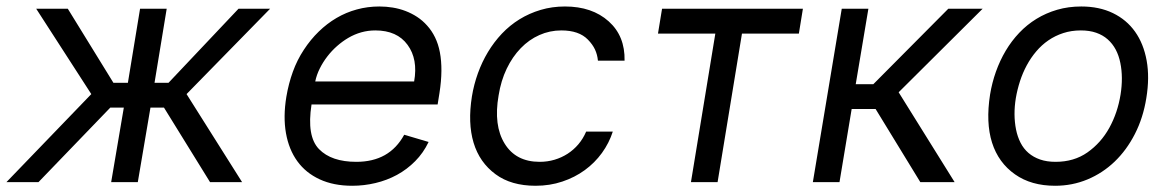

<svg xmlns="http://www.w3.org/2000/svg" viewBox="-23 -573 3679 604"><path d="M-2.8 0 264.2 -277 90.9 -545.5H190.3L333.8 -312.5H379.3L417.6 -545.5H501.4L463.1 -312.5H507.1L727.3 -545.5H826.7L563.9 -277L738.6 0H637.8L492.9 -234.4H450.3L410.5 0H326.7L366.5 -234.4H323.9L98 0Z M877.8 -268.5Q884.9 -310.4 898.3 -347.3Q911.6 -384.2 932.9 -416.5Q953.8 -448.5 979.8 -473.7Q1005.7 -498.9 1035.7 -516.5Q1065.7 -534.1 1099.6 -543.3Q1133.5 -552.6 1170.5 -552.6Q1191.8 -552.6 1212.5 -549.2Q1233.3 -545.8 1252.5 -538.5Q1271.7 -531.2 1289.1 -519.9Q1306.5 -508.5 1320.7 -492.5Q1335.2 -476.6 1345.5 -455.6Q1355.8 -434.7 1360.8 -408.4Q1365.8 -382.1 1365.6 -350.1Q1365.4 -318.2 1359.4 -279.8L1353.7 -244.3H957Q941.4 -144.2 980.5 -104Q1019.5 -63.9 1098 -63.9Q1149.9 -63.9 1187.5 -85Q1225.1 -106.2 1248.6 -149.1L1325.3 -126.4Q1308.9 -92 1283.2 -66.1Q1257.5 -40.1 1225.9 -22.9Q1194.2 -5.7 1158.2 2.8Q1122.2 11.4 1085.2 11.4Q1026.3 11.4 982.6 -8.9Q938.9 -29.1 912.3 -65.9Q885.7 -102.6 876.6 -154.1Q867.5 -205.6 877.8 -268.5ZM968.7 -316.8H1279.8Q1292.3 -386.7 1259.2 -431.8Q1226.2 -477.3 1157.7 -477.3Q1112.6 -477.3 1072.1 -453.5Q1054 -442.8 1037.3 -428.1Q1020.6 -413.4 1006.7 -395.4Q992.9 -377.5 983 -357.6Q973 -337.7 968.7 -316.8Z M1461.6 -269.9Q1467.7 -307.2 1480.5 -342.7Q1493.3 -378.2 1512.1 -409.4Q1530.9 -440.7 1555.9 -467.2Q1581 -493.6 1611.5 -512.4Q1642 -531.2 1677.9 -541.9Q1713.8 -552.6 1754.3 -552.6Q1839.8 -552.6 1892 -505.7Q1943.5 -459.5 1941.8 -382.1H1858Q1856.2 -401.3 1848.7 -417.3Q1841.3 -433.2 1826.3 -448.5Q1798.3 -477.3 1742.9 -477.3Q1706.3 -477.3 1673.7 -462.7Q1641 -448.2 1615.1 -421.3Q1589.1 -394.5 1571 -356.9Q1552.9 -319.2 1545.5 -272.7Q1529.1 -178.6 1564.6 -121.1Q1599.8 -63.9 1674.7 -63.9Q1699.2 -63.9 1721.4 -70.5Q1743.6 -77.1 1762.6 -89.3Q1781.6 -101.6 1796.5 -119.1Q1811.4 -136.7 1821 -159.1H1904.8Q1893.1 -122.9 1870.6 -91.8Q1848 -60.7 1816.6 -37.8Q1785.2 -14.9 1745.9 -1.8Q1706.7 11.4 1661.9 11.4Q1584.9 11.4 1535.9 -24.9Q1485.4 -62.1 1466.8 -124.1Q1448.2 -186.1 1461.6 -269.9Z M2046.9 -467.3 2059.7 -545.5H2502.8L2490.1 -467.3H2311.1L2234.4 0H2150.6L2227.3 -467.3Z M2625 -545.5H2708.8L2669 -308.2H2724.4L2960.2 -545.5H3068.2L2804 -282.7L2980.1 0H2872.2L2731.5 -230.1H2656.2L2617.9 0H2534.1Z M3091.6 -275.6Q3097.7 -312.9 3110.1 -347.7Q3122.5 -382.5 3140.8 -413.4Q3159.1 -444.2 3183.4 -469.8Q3207.7 -495.4 3237.6 -513.7Q3267.4 -532 3302.7 -542.3Q3338.1 -552.6 3378.6 -552.6Q3435 -552.6 3478 -531.8Q3521 -511 3547.8 -473.2Q3574.6 -435.4 3584.2 -382.3Q3593.8 -329.2 3583.1 -264.2Q3573.2 -202.4 3547.2 -151.6Q3521.3 -100.9 3483.5 -64.6Q3445.7 -28.4 3397.9 -8.5Q3350.1 11.4 3296.2 11.4Q3220.9 11.4 3170.1 -24.5Q3117.9 -61.1 3097.8 -124.3Q3077.8 -187.5 3091.6 -275.6ZM3173.3 -165.5Q3177.9 -142.8 3187.5 -123.9Q3197.1 -105.1 3212.5 -91.8Q3228 -78.5 3249.1 -71.2Q3270.2 -63.9 3297.6 -63.9Q3355.5 -63.9 3397.7 -93.4Q3440.7 -123.6 3466.8 -171Q3492.9 -218.4 3502.1 -275.6Q3510.7 -329.5 3501.4 -375Q3496.8 -398.1 3486.9 -416.9Q3476.9 -435.7 3461.6 -449.2Q3446.4 -462.7 3425.4 -470Q3404.5 -477.3 3377.1 -477.3Q3347.3 -477.3 3321.7 -468.9Q3296.2 -460.6 3275 -446Q3253.9 -431.5 3236.9 -411.4Q3219.8 -391.3 3207 -367.5Q3194.2 -343.8 3185.7 -317.5Q3177.2 -291.2 3172.6 -264.2Q3164.1 -211.6 3173.3 -165.5Z"/></svg>

Font: Inter P
Style: Italic
Weight: 400
Italic angle: -9.40001°
Designer: Rasmus Andersson
Foundry: rsms
Version: Version 3.018;git-588b23468